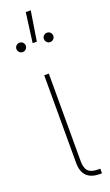

<svg xmlns="http://www.w3.org/2000/svg" viewBox="-174 -851 509 885"><g transform="rotate(-20 80.5 -409.0)"><path d="M151.4 0Q65.4 0 65.4 -85.9V-515.6H87.9V-85.9Q87.9 -51.8 102.5 -37.1Q117.2 -22.5 151.4 -22.5H161.1V0ZM65.9 -672.9 85 -818.4H109.4L86.4 -672.9ZM9.3 -649.9Q0 -649.9 -6.8 -656.7Q-13.7 -663.6 -13.7 -672.9Q-13.7 -682.6 -6.8 -689.2Q0 -695.8 9.3 -695.8Q19 -695.8 25.6 -689.2Q32.2 -682.6 32.2 -672.9Q32.2 -663.6 25.6 -656.7Q19 -649.9 9.3 -649.9ZM144 -649.9Q134.8 -649.9 127.9 -656.7Q121.1 -663.6 121.1 -672.9Q121.1 -682.6 127.9 -689.2Q134.8 -695.8 144 -695.8Q153.8 -695.8 160.4 -689.2Q167 -682.6 167 -672.9Q167 -663.6 160.4 -656.7Q153.8 -649.9 144 -649.9Z"/></g></svg>

Font: Inter Display Thin
Style: Regular
Weight: 100
Designer: Rasmus Andersson
Foundry: rsms
Version: Version 4.000;git-a52131595